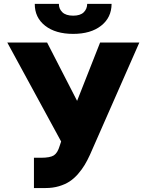

<svg xmlns="http://www.w3.org/2000/svg" viewBox="-20 -943 743 973"><path d="M152 9.9V-143.5H187.5Q234 -143.5 253 -155.7Q272 -168 282.7 -204.5L289.8 -225.9L17 -727.3H218.8L370.7 -431.8L487.2 -727.3H686.1L436.1 -159.1Q422.6 -129.6 408.9 -106.9Q395.2 -84.2 375.4 -61.3Q355.5 -38.4 332.7 -23.4Q310 -8.5 278.9 0.7Q247.9 9.9 211.6 9.9ZM421.9 -923.3H545.5Q545.1 -854 492.5 -812.7Q440 -771.3 350.9 -771.3Q261.4 -771.3 208.6 -812.7Q155.9 -854 156.2 -923.3H278.4Q278.1 -898.4 296 -881Q313.9 -863.6 350.9 -863.6Q386.7 -863.6 404.1 -880.5Q421.5 -897.4 421.9 -923.3Z"/></svg>

Font: Karasuma Gothic
Style: Black
Weight: 900
Designer: Rasmus Andersson / Ryoko Nishizuka
Foundry: Genbu
Version: Version 1.00